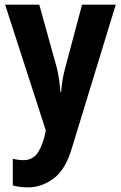

<svg xmlns="http://www.w3.org/2000/svg" viewBox="-20 -566 520 826"><path d="M2 -546H149L225 -272Q231 -247 234.5 -221.5Q238 -196 240 -170H243Q245 -196 248.5 -219Q252 -242 260 -272L333 -546H478L289 72Q262 164 210.5 202Q159 240 102 240Q82 240 66 238Q50 236 35 232V117Q58 123 81 123Q115 123 135.5 100Q156 77 171 23L177 -5Z"/></svg>

Font: Noto Sans Gurmukhi Condensed
Style: Bold
Weight: 700
Width: 3
Designer: Jelle Bosma - Monotype Design Team
Foundry: Monotype Imaging Inc.
Version: Version 2.004; ttfautohint (v1.8.4.7-5d5b)